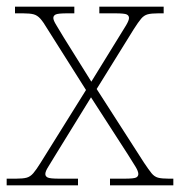

<svg xmlns="http://www.w3.org/2000/svg" viewBox="-23 -556 540 576"><path d="M-3 0V-20H25Q46 -20 57 -23Q68 -26 77 -36.5Q86 -47 99 -68L235 -286L120 -468Q107 -490 98 -500Q89 -510 78 -513Q67 -516 46 -516H22V-536H200V-516H179Q151 -516 144 -512.5Q137 -509 137 -502Q137 -495 146 -480.5Q155 -466 168 -444L251 -311L333 -444Q347 -466 355.5 -480.5Q364 -495 364 -502Q364 -509 357.5 -512.5Q351 -516 322 -516H275V-536H468V-516H452Q431 -516 420 -513Q409 -510 400.5 -500Q392 -490 378 -468L267 -289L409 -68Q423 -47 431.5 -36.5Q440 -26 451 -23Q462 -20 483 -20H497V0H307V-20H350Q379 -20 385.5 -23.5Q392 -27 392 -34Q392 -42 383.5 -56Q375 -70 361 -92L250 -264L144 -92Q131 -70 122 -56Q113 -42 113 -34Q113 -27 120 -23.5Q127 -20 155 -20H211V0Z"/></svg>

Font: Noto Rashi Hebrew Thin
Style: Regular
Weight: 250
Version: Version 1.006